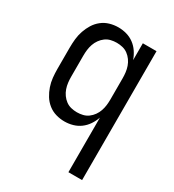

<svg xmlns="http://www.w3.org/2000/svg" viewBox="-180 -631 859 948"><g transform="rotate(30 250.0 -156.5)"><path d="M358 215V-96Q350 -73 336.5 -53Q323 -33 304 -19Q285 -5 262 1.5Q239 8 215 8Q190 8 166 1Q142 -6 122.5 -21.5Q103 -37 90 -58Q77 -79 69 -102.5Q61 -126 58.5 -150.5Q56 -175 56 -200V-320Q56 -345 58.5 -369.5Q61 -394 69 -417.5Q77 -441 90 -462Q103 -483 122.5 -498.5Q142 -514 166 -521Q190 -528 215 -528Q239 -528 262 -521.5Q285 -515 304 -501Q323 -487 336.5 -467Q350 -447 358 -424V-520H436V215ZM246 -62Q263 -62 279.5 -66Q296 -70 309.5 -80Q323 -90 333 -104Q343 -118 348.5 -134Q354 -150 356 -166.5Q358 -183 358 -200V-320Q358 -337 356 -353.5Q354 -370 348.5 -386Q343 -402 333 -416Q323 -430 309.5 -440Q296 -450 279.5 -454Q263 -458 246 -458Q229 -458 212.5 -454Q196 -450 182.5 -440Q169 -430 159 -416Q149 -402 143.5 -386Q138 -370 136 -353.5Q134 -337 134 -320V-200Q134 -183 136 -166.5Q138 -150 143.5 -134Q149 -118 159 -104Q169 -90 182.5 -80Q196 -70 212.5 -66Q229 -62 246 -62Z"/></g></svg>

Font: Iosevka
Style: Regular
Weight: 400
Monospace: yes
Designer: Belleve Invis
Foundry: Belleve Invis
Version: Version 33.2.3; ttfautohint (v1.8.4)